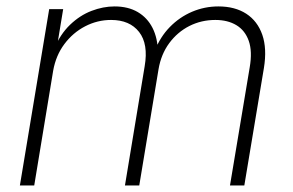

<svg xmlns="http://www.w3.org/2000/svg" viewBox="-20 -569 900 589"><path d="M41 0 130.9 -541H173.8L153.3 -416.5L145.5 -418Q164.6 -463.9 194.8 -492.9Q225.1 -522 260.7 -535.6Q296.4 -549.3 331.5 -549.3Q373 -549.3 402.6 -532Q432.1 -514.6 448 -483.2Q463.9 -451.7 464.4 -409.2L454.6 -412.6Q471.2 -455.6 501 -486.1Q530.8 -516.6 569.3 -533Q607.9 -549.3 649.9 -549.3Q700.7 -549.3 735.4 -526.9Q770 -504.4 784.7 -462.2Q799.3 -419.9 789.6 -360.4L729.5 0H685.5L746.1 -362.8Q754.4 -411.1 743.2 -443.4Q731.9 -475.6 705.3 -491.7Q678.7 -507.8 640.6 -507.8Q597.7 -507.8 561 -489.3Q524.4 -470.7 499.3 -436.8Q474.1 -402.8 466.3 -356.4L407.2 0H363.3L423.8 -365.7Q435.5 -434.1 406.7 -470.9Q377.9 -507.8 320.8 -507.8Q278.8 -507.8 241.2 -488.3Q203.6 -468.8 177.5 -433.8Q151.4 -398.9 143.1 -352.1L85 0Z"/></svg>

Font: Inter 17pt ExtraLight
Style: Italic
Weight: 250
Italic angle: -9.3988°
Version: Version 4.001;git-66647c0bb